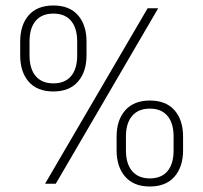

<svg xmlns="http://www.w3.org/2000/svg" viewBox="-20 -669 740 699"><path d="M183 0H144L517.5 -639H556ZM525.5 10Q467 10 435.8 -25.8Q404.5 -61.5 404.5 -122V-171.5Q404.5 -232 436 -267.5Q467.5 -303 525.5 -303Q584 -303 615.2 -267.8Q646.5 -232.5 646.5 -171.5V-122Q646.5 -61.5 615.2 -25.8Q584 10 525.5 10ZM525.5 -19.5Q567.5 -19.5 589.8 -46Q612 -72.5 612 -121V-172Q612 -220.5 589.8 -247Q567.5 -273.5 525.5 -273.5Q483.5 -273.5 461 -247Q438.5 -220.5 438.5 -172V-121Q438.5 -72.5 461.2 -46Q484 -19.5 525.5 -19.5ZM174.5 -336Q115.5 -336 84.5 -371.5Q53.5 -407 53.5 -468V-517Q53.5 -578 84.5 -613.5Q115.5 -649 174.5 -649Q233 -649 264 -613.5Q295 -578 295 -517V-468Q295 -407.5 263.8 -371.8Q232.5 -336 174.5 -336ZM174.5 -365.5Q216.5 -365.5 238.8 -392Q261 -418.5 261 -467V-518Q261 -566.5 238.8 -593Q216.5 -619.5 174.5 -619.5Q132 -619.5 109.8 -593Q87.5 -566.5 87.5 -518V-467Q87.5 -418.5 110 -392Q132.5 -365.5 174.5 -365.5Z"/></svg>

Font: Anek Devanagari ExtraLight
Style: Regular
Weight: 250
Designer: Kailash Malviya (Devanagari) & Yesha Goshar (Latin)
Foundry: Ek Type
Version: Version 1.003